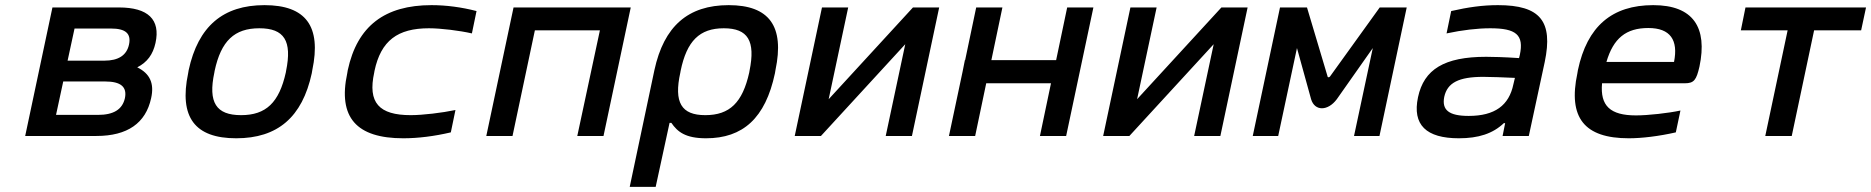

<svg xmlns="http://www.w3.org/2000/svg" viewBox="-20 -529 7280 747"><path d="M78 0H355C476 0 547 -50 568 -147C581 -205 563 -243 514 -267C553 -287 575 -317 585 -362C605 -453 556 -500 443 -500H184ZM198 -82 226 -212H389C450 -212 475 -191 466 -147C456 -103 422 -82 361 -82ZM243 -293 270 -418H412C468 -418 491 -399 482 -356C473 -314 441 -293 386 -293Z M714 -256 712 -244C676 -73 738 9 899 9C1060 9 1156 -73 1193 -244L1195 -256C1231 -427 1170 -509 1009 -509C848 -509 751 -427 714 -256ZM814 -247 815 -253C840 -370 892 -419 989 -419C1086 -419 1117 -370 1093 -253L1092 -247C1066 -130 1015 -81 918 -81C821 -81 789 -130 814 -247Z M1333 -256 1331 -244C1294 -72 1367 9 1549 9C1607 9 1670 1 1734 -14L1752 -101C1700 -90 1624 -81 1578 -81C1455 -81 1410 -129 1436 -247L1437 -253C1462 -371 1527 -419 1649 -419C1695 -419 1768 -410 1816 -399L1834 -486C1776 -501 1716 -509 1659 -509C1477 -509 1370 -428 1333 -256Z M1872 0H1974L2061 -411H2314L2226 0H2328L2434 -500H1978Z M2995 -244 2997 -256C3033 -427 2973 -509 2815 -509C2657 -509 2563 -427 2526 -256L2430 198H2531L2585 -51H2592C2616 -16 2647 9 2727 9C2870 9 2958 -69 2995 -244ZM2627 -247 2628 -253C2652 -370 2702 -419 2796 -419C2890 -419 2920 -370 2896 -253L2895 -247C2869 -130 2819 -81 2724 -81C2631 -81 2601 -130 2627 -247Z M3072 0H3174L3502 -357L3426 0H3528L3634 -500H3532L3204 -143L3280 -500H3178Z M3672 0H3774L3817 -205H4069L4026 0H4128L4234 -500H4132L4089 -295H3837L3880 -500H3778L3735 -295H3734L3725 -250Z M4272 0H4374L4702 -357L4626 0H4728L4834 -500H4732L4404 -143L4480 -500H4378Z M4960 -500 4854 0H4953L5026 -342L5081 -143C5095 -96 5146 -96 5181 -143L5321 -342L5248 0H5347L5453 -500H5348L5155 -232C5152 -227 5145 -227 5145 -232L5065 -500Z M5808 -509C5748 -509 5692 -501 5626 -486L5608 -399C5669 -412 5728 -419 5778 -419C5878 -419 5910 -394 5893 -315L5890 -303C5830 -307 5786 -308 5762 -308C5599 -308 5520 -259 5497 -151C5474 -43 5529 9 5656 9C5732 9 5788 -9 5831 -50H5836L5826 0H5928L5990 -288C6023 -446 5973 -509 5808 -509ZM5599 -152C5611 -207 5655 -230 5751 -230C5779 -230 5830 -228 5874 -226L5868 -201C5851 -119 5796 -78 5694 -78C5617 -78 5589 -101 5599 -152Z M6592 -270C6624 -422 6568 -509 6412 -509C6252 -509 6155 -427 6119 -256L6117 -244C6080 -71 6144 9 6317 9C6368 9 6434 1 6500 -14L6518 -99C6472 -89 6392 -80 6345 -80C6245 -80 6205 -117 6213 -205H6535C6571 -205 6580 -218 6592 -270ZM6230 -288C6257 -380 6306 -420 6393 -420C6479 -420 6510 -373 6493 -288Z M6848 0H6951L7038 -411H7221L7240 -500H6771L6753 -411H6935Z"/></svg>

Font: LT Wave Mono Medium
Style: Italic
Weight: 500
Designer: Daniel Lyons
Version: Version 2.5 (Glyphs App)